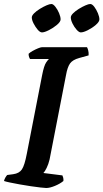

<svg xmlns="http://www.w3.org/2000/svg" viewBox="-33 -940 517 960"><path d="M198 0Q191 0 169.5 -2.5Q148 -5 120.5 -9Q93 -13 65.5 -18Q38 -23 16.5 -27.5Q-5 -32 -13 -35Q-11 -44 -6 -52.5Q-1 -61 3 -65L33 -69Q63 -73 76.5 -93Q90 -113 101 -171L178 -566Q187 -612 198 -628Q209 -644 212 -645H117Q115 -648 112.5 -654.5Q110 -661 110 -671Q117 -678 130.5 -685.5Q144 -693 157.5 -698.5Q171 -704 177 -704H402Q405 -699 408 -688Q411 -677 410 -663L363 -650Q330 -641 317 -622.5Q304 -604 297 -564L215 -143Q209 -118 200 -100Q191 -82 184 -75L279 -63Q281 -59 283 -51.5Q285 -44 284 -35Q267 -21 241.5 -10.5Q216 0 198 0ZM371 -778Q362 -778 350 -791.5Q338 -805 329.5 -822.5Q321 -840 321 -853Q321 -862 332.5 -873.5Q344 -885 361 -895.5Q378 -906 394 -913Q410 -920 418 -920Q428 -920 438.5 -906Q449 -892 456.5 -874Q464 -856 464 -843Q464 -831 446 -815.5Q428 -800 406 -789Q384 -778 371 -778ZM177 -778Q167 -778 155.5 -791.5Q144 -805 135 -822.5Q126 -840 126 -853Q126 -862 137.5 -873.5Q149 -885 166 -895.5Q183 -906 199 -913Q215 -920 224 -920Q233 -920 244 -906Q255 -892 262.5 -874Q270 -856 270 -843Q270 -831 251.5 -815.5Q233 -800 211 -789Q189 -778 177 -778Z"/></svg>

Font: Texturina 72pt 72pt Regular
Style: Bold Italic
Weight: 700
Italic angle: -11°
Designer: Guillermo Torres Carreño
Foundry: Omnibus-Type
Version: Version 1.002; ttfautohint (v1.8.3)